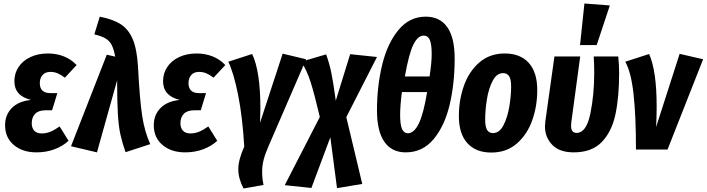

<svg xmlns="http://www.w3.org/2000/svg" viewBox="-20 -853 4030 1095"><path d="M9 -139Q9 -198 47.5 -237Q86 -276 157 -283Q109 -295 85.5 -321.5Q62 -348 62 -390Q62 -435 86 -471Q110 -507 153.5 -527.5Q197 -548 254 -548Q302 -548 344 -531.5Q386 -515 417 -482L350 -410Q329 -426 309.5 -434.5Q290 -443 268 -443Q238 -443 222.5 -425Q207 -407 207 -379Q207 -322 267 -322H307L277 -224H240Q200 -224 180.5 -204Q161 -184 161 -150Q161 -123 175.5 -107.5Q190 -92 218 -92Q244 -92 268 -102Q292 -112 320 -132L371 -50Q336 -18 289 -1Q242 16 188 16Q109 16 59 -26Q9 -68 9 -139Z M767 -473Q777 -282 791 -191.5Q805 -101 837 -31L696 15Q677 -39 666.5 -87Q656 -135 652 -206Q648 -277 648 -395L533 16L385 -19L589 -541L637 -530Q629 -572 617.5 -595.5Q606 -619 583 -633Q560 -647 518 -657L549 -758Q625 -743 669 -714.5Q713 -686 737 -629.5Q761 -573 767 -473Z M857 -139Q857 -198 895.5 -237Q934 -276 1005 -283Q957 -295 933.5 -321.5Q910 -348 910 -390Q910 -435 934 -471Q958 -507 1001.5 -527.5Q1045 -548 1102 -548Q1150 -548 1192 -531.5Q1234 -515 1265 -482L1198 -410Q1177 -426 1157.5 -434.5Q1138 -443 1116 -443Q1086 -443 1070.5 -425Q1055 -407 1055 -379Q1055 -322 1115 -322H1155L1125 -224H1088Q1048 -224 1028.5 -204Q1009 -184 1009 -150Q1009 -123 1023.5 -107.5Q1038 -92 1066 -92Q1092 -92 1116 -102Q1140 -112 1168 -132L1219 -50Q1184 -18 1137 -1Q1090 16 1036 16Q957 16 907 -26Q857 -68 857 -139Z M1465 -234Q1465 -211 1463 -153L1592 -547L1726 -515L1513 -23Q1493 22 1484 56.5Q1475 91 1475 127Q1475 165 1483 202L1369 222Q1339 165 1339 112Q1339 59 1373 -17Q1363 -186 1338 -311.5Q1313 -437 1282 -501L1418 -545Q1465 -447 1465 -234Z M1955 -185 2046 196 1902 220 1864 -70 1756 219 1604 203 1804 -186Q1772 -321 1751 -386.5Q1730 -452 1698 -501L1840 -543Q1858 -493 1869 -441Q1880 -389 1895 -279L1977 -544L2130 -528Z M2573 -519Q2573 -377 2544.5 -256Q2516 -135 2453 -59.5Q2390 16 2294 16Q2214 16 2172 -44.5Q2130 -105 2130 -223Q2130 -361 2159.5 -483Q2189 -605 2252 -681.5Q2315 -758 2408 -758Q2489 -758 2531 -698Q2573 -638 2573 -519ZM2289 -417H2430Q2442 -496 2442 -544Q2442 -602 2431 -626Q2420 -650 2397 -650Q2363 -650 2337.5 -598.5Q2312 -547 2289 -417ZM2272 -328Q2262 -249 2262 -198Q2262 -141 2273 -117Q2284 -93 2306 -93Q2341 -93 2368 -147.5Q2395 -202 2416 -328Z M2597 -191Q2597 -283 2626 -364.5Q2655 -446 2714 -497Q2773 -548 2859 -548Q2947 -548 2995.5 -494.5Q3044 -441 3044 -339Q3044 -247 3015 -166Q2986 -85 2927 -34Q2868 17 2782 17Q2694 17 2645.5 -36.5Q2597 -90 2597 -191ZM2895 -361Q2895 -401 2883.5 -418.5Q2872 -436 2849 -436Q2813 -436 2790 -392.5Q2767 -349 2757 -287.5Q2747 -226 2747 -170Q2747 -130 2758 -112Q2769 -94 2792 -94Q2828 -94 2851 -138Q2874 -182 2884.5 -244Q2895 -306 2895 -361Z M3511 -438Q3511 -300 3490 -201Q3469 -102 3412 -43Q3355 16 3252 16Q3171 16 3129.5 -27Q3088 -70 3088 -132Q3088 -142 3090 -160L3142 -531H3289L3238 -154Q3237 -147 3237 -135Q3237 -95 3268 -95Q3324 -95 3346.5 -203.5Q3369 -312 3369 -438Q3369 -491 3366 -531H3506Q3511 -478 3511 -438ZM3313 -833 3458 -822 3383 -596H3288Z M3725 -245Q3725 -192 3722 -129L3856 -546L3990 -515L3787 0H3607Q3607 -193 3593 -318Q3579 -443 3546 -501L3682 -545Q3725 -449 3725 -245Z"/></svg>

Font: Fira Sans Extra Condensed
Style: Bold Italic
Weight: 700
Width: 3
Italic angle: -8°
Designer: Carrois Corporate & Edenspiekermann AG
Foundry: Carrois Corporate GbR & Edenspiekermann AG
Version: Version 4.203